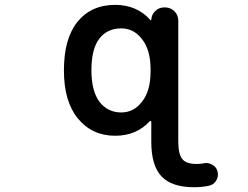

<svg xmlns="http://www.w3.org/2000/svg" viewBox="-20 -577 1040 805"><path d="M793.9 208Q700.2 208 657.2 162.6Q614.3 117.2 614.3 17.6V-66.4Q614.3 -68.4 611.8 -69.3Q609.4 -70.3 607.4 -68.4Q551.8 -7.8 462.9 -7.8Q366.2 -7.8 306.6 -80.1Q248 -151.4 248 -282.2Q248 -415 304.7 -485.4Q362.3 -556.6 462.9 -556.6Q553.7 -556.6 610.4 -493.2Q611.3 -491.2 612.8 -492.2Q614.3 -493.2 614.3 -494.1Q615.2 -515.6 630.9 -530.8Q646.5 -545.9 668 -545.9H671.9Q695.3 -545.9 711.4 -529.8Q727.5 -513.7 727.5 -490.2V17.6Q727.5 70.3 745.1 90.8Q761.7 110.4 803.7 110.4Q817.4 110.4 831.1 108.4Q837.9 106.4 843.8 106.4Q857.4 106.4 869.1 113.3Q886.7 122.1 891.6 140.6Q893.6 147.5 893.6 154.3Q893.6 168 886.7 179.7Q876 198.2 854.5 202.1Q825.2 208 793.9 208ZM488.3 -458Q429.7 -458 396.5 -415Q363.3 -372.1 363.3 -282.2Q363.3 -195.3 397.5 -149.4Q432.6 -105.5 488.3 -105.5Q541 -105.5 575.2 -150.4Q611.3 -195.3 611.3 -277.3V-287.1Q611.3 -368.2 575.2 -413.1Q541 -458 488.3 -458Z"/></svg>

Font: Rounded-X Mgen+ 2m medium
Style: Regular
Weight: 500
Designer: [Source Han Sans]
Ryoko NISHIZUKA  (kana & ideographs); Paul D. Hunt (Latin, Greek & Cyrillic); Wenlong ZHANG  (bopomofo
Version: Version 1.059.20150602